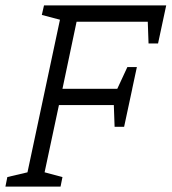

<svg xmlns="http://www.w3.org/2000/svg" viewBox="-63 -687 632 707"><path d="M169 -667H549L536 -607H219L167 -360H424L411 -300H154L90 0H27ZM99 -667H179L167 -612L91 -632ZM519 -527H484L479 -667H549ZM441 -440 411 -300H341L406 -440ZM394 -220H359L354 -360H424ZM-43 0 -36 -35 49 -55 37 0ZM80 0 92 -55 167 -35 160 0Z"/></svg>

Font: Epunda Slab Light
Style: Italic
Weight: 300
Italic angle: -12°
Designer: Simon Atzbach
Foundry: typofactur
Version: Version 1.102